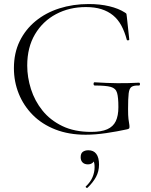

<svg xmlns="http://www.w3.org/2000/svg" viewBox="-20 -656 749 952"><path d="M405 12Q321 12 254.5 -14Q188 -40 142.5 -86Q97 -132 73 -191.5Q49 -251 49 -318Q49 -393 77.5 -451.5Q106 -510 156.5 -551.5Q207 -593 274.5 -614.5Q342 -636 420 -636Q476 -636 522 -625Q568 -614 599 -594Q606 -590 607 -587Q608 -584 609 -572L621 -460Q621 -457 616 -456Q611 -455 609 -458Q598 -499 581.5 -529.5Q565 -560 540.5 -580Q516 -600 483 -610.5Q450 -621 406 -621Q324 -621 258 -586Q192 -551 153.5 -486Q115 -421 115 -331Q115 -273 133.5 -214.5Q152 -156 190.5 -108Q229 -60 289 -31Q349 -2 432 -2Q482 -2 511.5 -15Q541 -28 554 -55Q567 -82 567 -125Q567 -173 560.5 -195.5Q554 -218 529.5 -225Q505 -232 450 -232Q444 -232 444 -240Q444 -248 449 -248Q511 -244 562 -243.5Q613 -243 669 -246Q674 -246 674 -239Q674 -232 669 -232Q644 -233 632.5 -225.5Q621 -218 618 -193Q615 -168 615 -115Q615 -82 617 -66Q619 -50 620.5 -42.5Q622 -35 622 -27Q622 -21 620 -19Q618 -17 611 -15Q561 -4 506.5 4Q452 12 405 12ZM414 275Q410 277 406.5 273.5Q403 270 406 268Q429 246 439 222Q449 198 449 173Q449 151 443.5 143Q438 135 430 130L446 127Q449 143 439.5 151Q430 159 416 159Q399 159 389.5 149.5Q380 140 380 124Q380 104 391 96.5Q402 89 418 89Q444 89 457.5 107Q471 125 471 160Q471 194 456 221.5Q441 249 414 275Z"/></svg>

Font: Cormorant Infant Light
Style: Regular
Weight: 300
Designer: Christian Thalmann (Catharsis Fonts)
Foundry: Catharsis Fonts
Version: Version 4.001